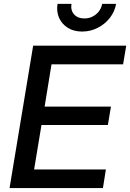

<svg xmlns="http://www.w3.org/2000/svg" viewBox="-20 -961 665 981"><path d="M28.8 0 149.4 -727.5H625L608.9 -632.3H243.2L208 -416.5H546.9L531.2 -322.3H191.9L154.3 -95.2H521L505.9 0ZM399.4 -799.8Q357.4 -799.8 326.9 -818.6Q296.4 -837.4 282 -869.6Q267.6 -901.9 273.9 -941.4H345.2Q339.8 -908.7 358.4 -887.7Q377 -866.7 411.1 -866.7Q434.1 -866.7 453.1 -876.5Q472.2 -886.2 485.1 -902.8Q498 -919.4 502 -941.4H573.2Q566.4 -901.9 541.3 -869.6Q516.1 -837.4 479 -818.6Q441.9 -799.8 399.4 -799.8Z"/></svg>

Font: Inter 24pt Medium
Style: Italic
Weight: 500
Italic angle: -9.3988°
Designer: Rasmus Andersson
Foundry: rsms
Version: Version 4.001;git-66647c0bb